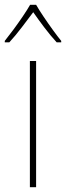

<svg xmlns="http://www.w3.org/2000/svg" viewBox="-42 -783 276 803"><path d="M109 0H83V-528H109ZM109 -763Q121 -742 140.5 -713Q160 -684 180 -656.5Q200 -629 214 -612V-606H195Q170 -633 143.5 -668Q117 -703 97 -732Q76 -704 49 -668.5Q22 -633 -3 -606H-22V-612Q-6 -632 14 -659Q34 -686 53 -714Q72 -742 84 -763Z"/></svg>

Font: Noto Sans Khmer SemiCondensed Thin
Style: Regular
Weight: 250
Width: 4
Designer: Danh Hong and the Monotype Design Team
Foundry: Monotype Imaging Inc.
Version: Version 2.004